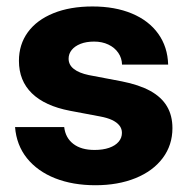

<svg xmlns="http://www.w3.org/2000/svg" viewBox="-20 -546 565 579"><path d="M25.4 -162.8H173.6Q177.4 -130.2 201.2 -112Q224.9 -93.8 265 -93.8Q290.5 -93.8 309.2 -100.3Q327.8 -106.8 337.7 -118.5Q347.7 -130.1 347.7 -145.4Q347.7 -158 340 -167.6Q332.4 -177.2 317.9 -184.1Q303.3 -190.9 282 -194.8L190.8 -212Q115.3 -226.5 76.2 -264.6Q37.1 -302.6 37.1 -362.6Q37.1 -411.9 64 -448.9Q90.9 -485.8 141.2 -506.2Q191.4 -526.5 259 -526.5Q326.8 -526.5 377.8 -505.2Q428.8 -483.9 457.2 -444.2Q485.6 -404.6 487.1 -351.1H348Q347.6 -370.8 336.7 -386.7Q325.8 -402.6 306.8 -411.6Q287.9 -420.6 263.7 -420.6Q240.2 -420.6 222.9 -413.8Q205.5 -406.9 196.2 -395.3Q186.9 -383.7 186.9 -369Q186.9 -350.4 202.7 -338Q218.5 -325.7 247.7 -319.6L347.1 -300.7Q399.3 -290.4 433.1 -271.9Q466.9 -253.3 483.4 -225.5Q500 -197.7 500 -159.7Q500 -108.4 470.7 -69.3Q441.4 -30.2 388.7 -8.8Q335.9 12.6 267.6 12.6Q199.5 12.6 146.2 -8.4Q93 -29.5 61.3 -68.9Q29.7 -108.4 25.4 -162.8Z"/></svg>

Font: Intratopia Thin
Style: Regular
Weight: 100
Designer: Rasmus Andersson
Foundry: rsms
Version: Version 3.000;Glyphs 3.2.3 (3260)